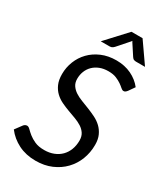

<svg xmlns="http://www.w3.org/2000/svg" viewBox="-222 -1001 953 1102"><g transform="rotate(30 254.0 -450.0)"><path d="M6.5 0ZM463.5 -605.5Q458 -598.5 453 -594.8Q448 -591 441 -591Q432.5 -591 423 -599.8Q413.5 -608.5 398.8 -618.8Q384 -629 363 -637.8Q342 -646.5 310.5 -646.5Q278.5 -646.5 253.5 -636.5Q228.5 -626.5 211.2 -609.2Q194 -592 185 -569Q176 -546 176 -519.5Q176 -493.5 188 -475.8Q200 -458 219.5 -445.2Q239 -432.5 264.2 -422.8Q289.5 -413 315.5 -402.8Q341.5 -392.5 366.8 -380Q392 -367.5 411.5 -349Q431 -330.5 443 -304.5Q455 -278.5 455 -241.5Q455 -190.5 437.5 -145.2Q420 -100 387.2 -66Q354.5 -32 308 -12Q261.5 8 203.5 8Q139.5 8 89.2 -17.2Q39 -42.5 6.5 -85.5L39.5 -130Q43.5 -135.5 49.5 -139Q55.5 -142.5 62.5 -142.5Q72 -142.5 83 -131.2Q94 -120 111 -106.2Q128 -92.5 153 -81.2Q178 -70 215.5 -70Q250 -70 277.8 -81Q305.5 -92 324.8 -111.5Q344 -131 354.5 -158.2Q365 -185.5 365 -218.5Q365 -246 353 -264.2Q341 -282.5 321.5 -295Q302 -307.5 277 -316.8Q252 -326 226 -335.5Q200 -345 175 -357Q150 -369 130.5 -387.5Q111 -406 99 -433Q87 -460 87 -499.5Q87 -543.5 103 -584Q119 -624.5 149 -655.5Q179 -686.5 222.2 -705Q265.5 -723.5 319.5 -723.5Q374.5 -723.5 418.5 -702.5Q462.5 -681.5 491 -645ZM479 -773H419Q413.5 -773 406 -775.2Q398.5 -777.5 392 -787.5L346 -858L341.5 -866Q340.5 -864 338.8 -862Q337 -860 335.5 -858L273.5 -787.5Q264.5 -777.5 256.8 -775.2Q249 -773 243.5 -773H185.5L311 -908.5H384.5Z"/></g></svg>

Font: Lato
Style: Italic
Weight: 400
Italic angle: -7°
Designer: Lukasz Dziedzic
Foundry: tyPoland Lukasz Dziedzic
Version: Version 2.007; 2014-02-27